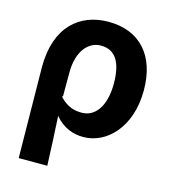

<svg xmlns="http://www.w3.org/2000/svg" viewBox="-120 -674 931 1031"><g transform="rotate(15 345.0 -158.0)"><path d="M79 258H238C235 165 230 82 225 -16C271 40 329 59 384 59C512 59 634 -60 634 -267C634 -460 531 -574 357 -574C197 -574 73 -471 73 -248ZM223 -125V-257C223 -372 278 -440 350 -440C432 -440 469 -376 469 -260C469 -128 412 -65 343 -65C303 -65 261 -74 218 -121Z"/></g></svg>

Font: GenEiGothic-pro-Regular
Style: Bold
Weight: 700
Designer: Ryoko NISHIZUKA (kana & ideographs); Paul D. Hunt (Latin, Greek & Cyrillic); Wenlong ZHANG (bopomofo); Sandoll Communica
Foundry: Adobe Systems Incorporated; o_tamon
Version: Version 1.000.140830